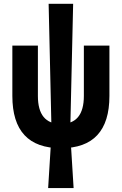

<svg xmlns="http://www.w3.org/2000/svg" viewBox="-20 -752 626 987"><path d="M293 9.8Q43.5 9.8 43.5 -258.8V-517.6H174.8V-258.8Q174.8 -114.7 293 -114.7Q411.1 -114.7 411.1 -258.8V-517.6H542.5V-258.8Q542.5 9.8 293 9.8ZM227.5 214.8 245.1 -68.8 230 -732.4H356L340.8 -68.8L358.4 214.8Z"/></svg>

Font: Cascadia Mono
Style: Regular
Weight: 400
Monospace: yes
Designer: Aaron Bell
Foundry: Saja Typeworks
Version: Version 2102.003